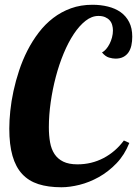

<svg xmlns="http://www.w3.org/2000/svg" viewBox="-20 -770 575 806"><path d="M522.9 -169.9Q502.9 -119.6 468.8 -84.2Q434.6 -48.8 394.8 -26.6Q355 -4.4 313.7 5.9Q272.5 16.1 237.8 16.1Q182.1 16.1 141.1 2.9Q100.1 -10.3 73 -39.6Q45.9 -68.8 32.5 -115.7Q19 -162.6 19 -230Q19 -264.2 23.2 -304.4Q27.3 -344.7 36.6 -387.7Q45.9 -430.7 60.3 -474.1Q74.7 -517.6 95.2 -557.9Q115.7 -598.1 142.6 -633.3Q169.4 -668.5 203.1 -694.3Q236.8 -720.2 277.8 -735.1Q318.8 -750 368.2 -750Q402.8 -750 433.3 -742.4Q463.9 -734.9 486.6 -718.8Q509.3 -702.6 522.2 -677.2Q535.2 -651.9 535.2 -616.2Q535.2 -596.2 531.5 -579.3Q527.8 -562.5 519.3 -550Q510.7 -537.6 497.3 -530.8Q483.9 -523.9 464.8 -523.9Q453.1 -523.9 437.7 -528.3Q422.4 -532.7 408.2 -549.8Q417 -554.2 425.3 -563.7Q433.6 -573.2 439.9 -585.7Q446.3 -598.1 450.2 -612.8Q454.1 -627.4 454.1 -642.1Q454.1 -653.8 450.9 -665Q447.8 -676.3 440.4 -684.6Q433.1 -692.9 421.4 -698Q409.7 -703.1 393.1 -703.1Q365.2 -703.1 339.1 -682.6Q313 -662.1 289.8 -627.2Q266.6 -592.3 247.3 -545.9Q228 -499.5 214.4 -447.8Q200.7 -396 192.9 -341.3Q185.1 -286.6 185.1 -235.8Q185.1 -201.2 190.2 -172.6Q195.3 -144 208.7 -123.5Q222.2 -103 245.4 -91.6Q268.6 -80.1 305.2 -80.1Q364.3 -80.1 414.6 -106.4Q464.8 -132.8 500 -180.2Z"/></svg>

Font: Lobster
Style: Regular
Weight: 400
Designer: Pablo Impallari
Foundry: Pablo Impallari
Version: Version 1.007; ttfautohint (v1.1) -l 8 -r 50 -G 50 -x 14 -D 